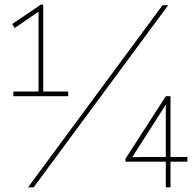

<svg xmlns="http://www.w3.org/2000/svg" viewBox="-20 -802 840 822"><path d="M710 0H689.9V-109.9H517.1V-122.1L689.9 -390.1H710V-129.9H782.2V-109.9H710ZM124 0H100.1L675.8 -779.8H700.2ZM689.9 -354 545.9 -128.9 595.2 -129.9H689.9ZM272 -390.1H37.1V-410.2H145V-752L43 -682.1L32.2 -699.2L154.8 -782.2H165V-410.2H272Z"/></svg>

Font: Cooper Hewitt
Style: Thin
Weight: 701
Designer: Village Type and Design LLC
Foundry: Cooper Hewitt Smithsonian Design Museum
Version: 1.000